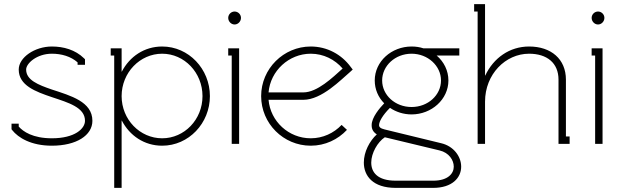

<svg xmlns="http://www.w3.org/2000/svg" viewBox="-20 -699 3019 933"><path d="M232 -264C165 -287 107 -310 107 -361C107 -391 159 -438 232 -438C279 -438 324 -425 357 -396V-384H393V-411L388 -416C346 -457 289 -473 232 -473C149 -473 71 -420 71 -361C71 -284 152 -254 232 -227C313 -200 393 -177 393 -112C393 -74 344 -27 232 -27C139 -27 92 -60 71 -84V-98H36V-71L39 -67C69 -29 132 9 232 9C351 9 429 -41 429 -112C429 -205 323 -234 232 -264Z M571 -113H572C610 -40 681 9 768 9C897 9 1000 -100 1000 -232C1000 -364 897 -473 768 -473C681 -473 610 -424 572 -351H571V-464H518V-429H535V214H571ZM571 -232C571 -346 660 -438 768 -438C876 -438 964 -346 964 -232C964 -118 876 -27 768 -27C660 -27 571 -118 571 -232Z M1089 -612C1089 -595 1103 -580 1120 -580C1137 -580 1151 -595 1151 -612C1151 -629 1137 -643 1120 -643C1103 -643 1089 -629 1089 -612ZM1106 -429V0H1142V-464H1089V-429Z M1454 -250H1285C1294 -355 1384 -438 1490 -438C1552 -438 1607 -410 1645 -366C1596 -322 1522 -250 1454 -250ZM1285 -214H1454C1544 -214 1637 -312 1682 -350L1694 -361L1684 -374C1640 -434 1570 -473 1490 -473C1358 -473 1249 -365 1249 -232C1249 -99 1357 9 1490 9C1560 9 1622 -21 1666 -68L1640 -92C1602 -52 1549 -27 1490 -27C1383 -27 1294 -109 1285 -214Z M1850 -32 2116 32C2162 43 2185 79 2185 111C2185 144 2157 179 2085 179H1903C1814 179 1784 138 1784 91C1784 45 1815 -9 1850 -32ZM1822 -91C1822 -108 1839 -139 1875 -175C1904 -155 1941 -143 1980 -143C2077 -143 2159 -216 2159 -308C2159 -356 2137 -399 2102 -429H2212V-464H2038C2020 -470 2001 -473 1980 -473C1883 -473 1801 -401 1801 -308C1801 -265 1818 -226 1847 -197C1826 -175 1786 -129 1786 -91C1786 -81 1787 -61 1811 -46C1776 -14 1748 39 1748 91C1748 155 1791 214 1903 214H2085C2177 214 2221 165 2221 111C2221 61 2184 11 2124 -3L1849 -70C1828 -75 1822 -82 1822 -91ZM1837 -308C1837 -379 1900 -438 1980 -438C2059 -438 2123 -379 2123 -308C2123 -237 2060 -179 1980 -179C1900 -179 1837 -237 1837 -308Z M2338 -332H2337V-679H2284V-643H2301V0H2337V-205C2337 -339 2437 -438 2551 -438C2638 -438 2694 -393 2694 -312V-36V0H2748V-36H2730V-312C2730 -412 2658 -473 2551 -473C2456 -473 2378 -417 2338 -332Z M2855 -612C2855 -595 2869 -580 2886 -580C2903 -580 2917 -595 2917 -612C2917 -629 2903 -643 2886 -643C2869 -643 2855 -629 2855 -612ZM2872 -429V0H2908V-464H2855V-429Z"/></svg>

Font: Rawengulk
Style: Regular
Weight: 400
Version: Version 0.9